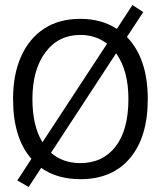

<svg xmlns="http://www.w3.org/2000/svg" viewBox="-20 -702 640 764"><path d="M94 42 49 16 105 -70Q32 -153 32 -308Q32 -406 64 -477.5Q96 -549 155.5 -588Q215 -627 300 -627Q384 -627 445 -587L507 -682L550 -654L485 -555Q568 -469 568 -308Q568 -157 497.5 -73Q427 11 300 11Q207 11 144 -34ZM109 -308Q109 -201 149 -136L406 -528Q361 -563 300 -563Q212 -563 160.5 -493.5Q109 -424 109 -308ZM300 -53Q389 -53 440 -119Q491 -185 491 -308Q491 -422 442 -490L183 -94Q230 -53 300 -53Z"/></svg>

Font: Inconsolata Expanded
Style: Regular
Weight: 400
Width: 7
Monospace: yes
Designer: Raph Levien, Cyreal, Brenton Simpson
Foundry: Raph Levien, Cyreal, Google
Version: Version 3.000; ttfautohint (v1.8.2.53-6de2)